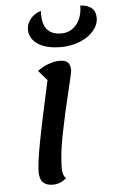

<svg xmlns="http://www.w3.org/2000/svg" viewBox="-60 -911 586 977"><g transform="rotate(-5 233.0 -423.0)"><path d="M103 -46Q103 -87 122.5 -192Q142 -297 189 -508L145 -558Q169 -577 200.5 -588.5Q232 -600 258 -600Q288 -600 300.5 -587.5Q313 -575 313 -545Q313 -537 294 -459Q263 -332 242.5 -229Q222 -126 222 -55Q222 -17 240 -2Q207 25 171 25Q137 25 120 8Q103 -9 103 -46ZM388 -871Q425 -869 445.5 -852Q466 -835 466 -802Q466 -767 440.5 -736.5Q415 -706 370.5 -687.5Q326 -669 273 -669Q196 -669 154 -698Q112 -727 112 -772Q112 -801 132.5 -826.5Q153 -852 186 -861Q178 -738 280 -738Q327 -738 357.5 -774.5Q388 -811 388 -871Z"/></g></svg>

Font: Lemonada
Style: Regular
Weight: 400
Designer: Mohamed Gaber (Arabic) Eduardo Tunni (Latin)
Foundry: Kief Type Foundry
Version: Version 3.006